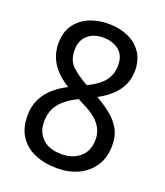

<svg xmlns="http://www.w3.org/2000/svg" viewBox="-136 -817 792 922"><g transform="rotate(20 260.0 -356.5)"><path d="M263 12Q199 12 149.5 -9Q100 -30 72 -72Q44 -114 44 -179Q44 -303 181 -373Q121 -410 93 -455Q65 -500 65 -555Q65 -612 91.5 -649.5Q118 -687 162.5 -706Q207 -725 260 -725Q315 -725 359 -706Q403 -687 429.5 -649.5Q456 -612 456 -555Q456 -444 329 -376Q370 -353 403.5 -326Q437 -299 456.5 -264.5Q476 -230 476 -183Q476 -120 447.5 -76.5Q419 -33 371 -10.5Q323 12 263 12ZM262 -412Q320 -440 345.5 -473.5Q371 -507 371 -552Q371 -604 339 -629Q307 -654 259 -654Q209 -654 179 -626.5Q149 -599 149 -551Q149 -498 180 -469Q211 -440 262 -412ZM261 -59Q317 -59 354 -90.5Q391 -122 391 -182Q391 -225 362.5 -260Q334 -295 267 -326L248 -336Q184 -304 156.5 -267Q129 -230 129 -178Q129 -124 163 -91.5Q197 -59 261 -59Z"/></g></svg>

Font: Noto Sans Tamil SemiCondensed
Style: Regular
Weight: 400
Width: 4
Designer: Jelle Bosma - Monotype Design Team
Foundry: Monotype Imaging Inc.
Version: Version 2.004